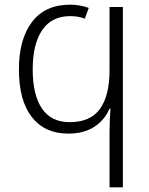

<svg xmlns="http://www.w3.org/2000/svg" viewBox="-20 -562 640 822"><path d="M449 3Q449 -43 453 -97H449Q428 -48 383.5 -19Q339 10 272 10Q172 10 116.5 -60.5Q61 -131 61 -265Q61 -394 117 -468Q173 -542 281 -542Q302 -542 324 -538Q346 -534 360 -528L343 -482Q316 -493 281 -493Q201 -493 160.5 -433Q120 -373 120 -265Q120 -156 159.5 -97.5Q199 -39 278 -39Q367 -39 408 -96Q449 -153 449 -262V-532H506V240H449Z"/></svg>

Font: Noto Sans Mono UI Light
Style: Regular
Weight: 300
Monospace: yes
Designer: Monotype Design team
Foundry: Monotype Imaging Inc.
Version: Version 1.000